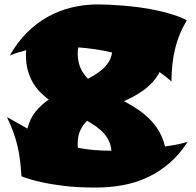

<svg xmlns="http://www.w3.org/2000/svg" viewBox="-20 -762 876 860"><path d="M103 -186Q113.8 -230.5 138.9 -261.5Q164.1 -292.5 198.2 -315.9Q176.3 -332 157.7 -351.6Q139.2 -371.1 125.5 -395.3Q111.8 -419.4 104 -449Q96.2 -478.5 96.2 -515.1Q96.2 -520.5 96.2 -525.6Q96.2 -530.8 97.2 -537.1Q78.1 -532.2 59.6 -526.4Q41 -520.5 23.9 -513.2Q57.1 -572.3 100.3 -615.5Q143.6 -658.7 194.1 -686.8Q244.6 -714.8 301.3 -728.5Q357.9 -742.2 418 -742.2Q437.5 -742.2 467.3 -741Q497.1 -739.7 532.2 -736.8Q567.4 -733.9 606 -728.8Q644.5 -723.6 682.1 -715.6Q719.7 -707.5 754.6 -696.5Q789.6 -685.5 816.9 -670.9Q780.3 -610.4 764.2 -543Q748 -475.6 748 -397Q735.8 -408.2 722.4 -418.7Q709 -429.2 694.8 -439Q681.6 -414.1 664.1 -394.8Q646.5 -375.5 625.7 -359.9Q605 -344.2 581.8 -331.8Q558.6 -319.3 535.2 -309.1Q564.9 -293 593.8 -274.2Q622.6 -255.4 647.2 -231.4Q671.9 -207.5 690.7 -176.8Q709.5 -146 719.2 -106Q751 -110.4 777.3 -115.7Q803.7 -121.1 820.8 -127Q784.2 -70.3 738.8 -31.2Q693.4 7.8 641.1 32.2Q588.9 56.6 530.3 67.4Q471.7 78.1 408.2 78.1Q327.6 78.1 266.1 70.6Q204.6 63 162.1 53.2Q112.8 42 76.2 27.8Q73.7 -10.7 69.8 -43Q65.9 -75.2 58.8 -106Q51.8 -136.7 40.3 -168.5Q28.8 -200.2 11.2 -237.8ZM331.1 -549.8Q328.1 -538.1 328.1 -522.9Q328.1 -486.3 340.1 -458.7Q352.1 -431.2 374 -409.2Q395 -420.4 413.3 -432.4Q431.6 -444.3 446 -458.5Q460.4 -472.7 469.7 -489.5Q479 -506.3 481.9 -526.9Q443.8 -536.1 405.5 -541.5Q367.2 -546.9 331.1 -549.8ZM370.1 -221.2Q350.6 -202.1 339.4 -177.5Q328.1 -152.8 328.1 -119.1Q328.1 -113.8 328.1 -109.1Q328.1 -104.5 329.1 -100.1Q362.8 -93.3 399.7 -90.1Q436.5 -86.9 479 -86.9Q477.1 -110.4 468.3 -129.6Q459.5 -148.9 445.1 -165Q430.7 -181.2 411.4 -194.8Q392.1 -208.5 370.1 -221.2Z"/></svg>

Font: Shojumaru
Style: Regular
Weight: 400
Version: Version 1.001